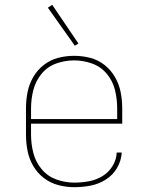

<svg xmlns="http://www.w3.org/2000/svg" viewBox="-20 -770 616 798"><path d="M289 8Q323 8 356.5 1.5Q390 -5 419.5 -23.5Q449 -42 466.5 -72Q484 -102 486 -136H465Q464 -106 447.5 -79.5Q431 -53 405 -37.5Q379 -22 349 -16.5Q319 -11 289 -11Q251 -11 214.5 -24Q178 -37 153 -67Q128 -97 118.5 -134.5Q109 -172 109 -210V-256H488V-320Q488 -354 481.5 -387Q475 -420 458 -449.5Q441 -479 414.5 -500Q388 -521 355 -529.5Q322 -538 288 -538Q254 -538 221.5 -529.5Q189 -521 162 -500Q135 -479 118 -449.5Q101 -420 94.5 -387Q88 -354 88 -320V-210Q88 -176 94.5 -143Q101 -110 118 -80.5Q135 -51 162.5 -30Q190 -9 223 -0.5Q256 8 289 8ZM109 -275V-320Q109 -358 118.5 -395.5Q128 -433 152.5 -463Q177 -493 213.5 -506Q250 -519 288 -519Q326 -519 362.5 -506Q399 -493 424 -463Q449 -433 458 -395.5Q467 -358 467 -320V-275ZM291 -580 306 -589 197 -750 179 -738Z"/></svg>

Font: Iosevka Sparkle Thin
Style: Regular
Weight: 100
Designer: Belleve Invis
Foundry: Belleve Invis
Version: Version 4.5.0; ttfautohint (v1.8.3)